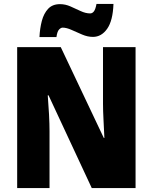

<svg xmlns="http://www.w3.org/2000/svg" viewBox="-20 -953 774 973"><path d="M667 0H445L226 -470H222Q226 -421 228.5 -372.5Q231 -324 231 -289V0H67V-714H288L506 -254H509Q507 -299 504.5 -346Q502 -393 502 -427V-714H667ZM180 -765Q182 -809 192 -847Q202 -885 224 -908.5Q246 -932 284 -932Q311 -932 337 -920.5Q363 -909 388.5 -897Q414 -885 437 -885Q448 -885 456 -895.5Q464 -906 469 -933H555Q552 -848 523 -807Q494 -766 451 -766Q424 -766 396 -778Q368 -790 342.5 -801.5Q317 -813 297 -813Q289 -813 279.5 -803.5Q270 -794 266 -765Z"/></svg>

Font: Noto Sans Oriya Cond Blk
Style: Regular
Weight: 900
Width: 3
Designer: Amélie Bonet and Sol Matas
Foundry: Google LLC
Version: Version 2.006; ttfautohint (v1.8.4.7-5d5b)